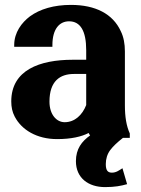

<svg xmlns="http://www.w3.org/2000/svg" viewBox="-20 -558 576 784"><path d="M26 -144C26 -121 30 -101 40 -82C68 -28 130 10 213 10C271 10 313 0 342 -15C343 -12 345 -9 348 -5C314 19 290 50 290 100C290 169 341 206 409 206C449 206 474 201 499 194L480 129C467 137 455 147 437 147C420 147 412 138 412 112C412 91 418 71 430 55C442 39 458 24 482 5H510V-13C496 -44 490 -81 490 -128V-348C490 -379 485 -407 473 -431C441 -501 370 -538 270 -538C200 -538 143 -521 102 -491C69 -466 38 -426 38 -374V-367H194V-374C194 -440 223 -471 262 -471C308 -471 332 -432 332 -353V-314H277C142 -314 26 -272 26 -144ZM182 -143C182 -227 225 -256 282 -256H332V-129C316 -88 285 -59 244 -59C211 -59 182 -90 182 -143Z"/></svg>

Font: Aerodynamic
Style: Bd
Weight: 500
Designer: Google
Version: Version 2.000980; 2014